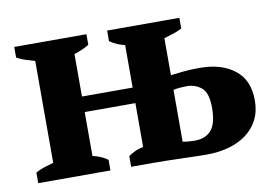

<svg xmlns="http://www.w3.org/2000/svg" viewBox="-60 -595 995 694"><g transform="rotate(-10 437.0 -248.0)"><path d="M370 0V-39Q396 -58 425 -63V-224H239V-63Q256 -59 269.5 -53Q283 -47 294 -39V0H29V-39Q43 -47 60 -52.5Q77 -58 95 -63V-437Q77 -442 60 -447.5Q43 -453 29 -461V-500H294V-461Q271 -447 239 -437V-281H425V-437Q396 -443 370 -461V-500H635V-461Q623 -454 605 -448Q587 -442 569 -437V-301Q586 -303 611.5 -306Q637 -309 677 -309Q755 -309 803.5 -271.5Q852 -234 852 -159Q852 -119 836.5 -88.5Q821 -58 793.5 -37.5Q766 -17 728.5 -6.5Q691 4 647 4Q633 4 608.5 3.5Q584 3 555.5 2Q527 1 499 0.5Q471 0 452 0ZM569 -57Q579 -55 590.5 -54Q602 -53 613 -53Q653 -53 674 -77.5Q695 -102 695 -160Q695 -214 672.5 -233Q650 -252 618 -252Q607 -252 594 -251Q581 -250 569 -247Z"/></g></svg>

Font: PT Serif
Style: Bold
Weight: 700
Designer: A.Korolkova, O.Umpeleva, V.Yefimov
Foundry: ParaType Ltd
Version: Version 1.000W OFL; ttfautohint (v1.6)